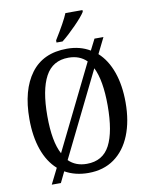

<svg xmlns="http://www.w3.org/2000/svg" viewBox="-102 -1005 874 1119"><g transform="rotate(-10 334.5 -445.5)"><path d="M283 -784Q345 -884 364 -931H465V-921Q449 -895 403 -848Q357 -801 319 -771H283ZM158 -52Q105 -99 77.5 -177.5Q50 -256 50 -359Q50 -530 122.5 -627.5Q195 -725 336 -725Q414 -725 472 -690L505 -755H558L512 -662Q564 -615 591.5 -537Q619 -459 619 -358Q619 -247 585.5 -164Q552 -81 488.5 -35.5Q425 10 335 10Q257 10 197 -24L166 40H112ZM443 -631Q402 -672 336 -672Q242 -672 199 -592Q156 -512 156 -358Q156 -206 197 -131ZM513 -358Q513 -507 474 -585L228 -85Q269 -44 335 -44Q430 -44 471.5 -123.5Q513 -203 513 -358Z"/></g></svg>

Font: Noto Serif Narrow
Style: Regular
Weight: 400
Width: 4
Designer: Monotype Design Team
Foundry: Monotype Imaging Inc.
Version: Version 1.001